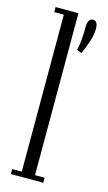

<svg xmlns="http://www.w3.org/2000/svg" viewBox="-118 -792 467 833"><g transform="rotate(15 116.0 -375.0)"><path d="M23 0V-22.5H66V-727.5H23V-750H125.5V-22.5H168.5V0ZM161 -595Q167 -617 169 -646Q171 -675 171 -699Q171 -739 194.5 -739Q216.5 -739 216.5 -704Q216.5 -678.5 206.2 -646.5Q196 -614.5 182.5 -586Z"/></g></svg>

Font: Imbue 50pt Light
Style: Regular
Weight: 300
Designer: Tyler Finck
Foundry: Etcetera Type Company
Version: Version 1.102; ttfautohint (v1.8.3)